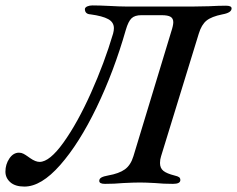

<svg xmlns="http://www.w3.org/2000/svg" viewBox="-62 -674 874 708"><path d="M-42 -41Q-42 -68 -27.5 -89.5Q-13 -111 8 -111Q17 -111 24.5 -107Q32 -103 39 -98Q46 -93 49 -91Q69 -77 84 -77Q121 -77 172.5 -149Q224 -221 273.5 -331.5Q323 -442 355 -550Q358 -561 358 -570Q358 -592 337 -603.5Q316 -615 272 -621Q251 -622 251 -641Q252 -647 260 -650.5Q268 -654 279 -654Q304 -654 344 -652Q380 -650 400 -650H654L708 -651Q746 -653 771 -653Q792 -653 792 -643Q792 -627 758 -621Q718 -613 699.5 -598Q681 -583 671 -550L532 -98Q528 -86 528 -73Q528 -54 540.5 -44Q553 -34 581 -27Q594 -24 598.5 -20.5Q603 -17 603 -10Q603 4 576 4Q540 4 510 1Q474 -1 454 -1Q432 -1 392 1Q360 4 325 4Q304 4 304 -7Q304 -15 312 -19.5Q320 -24 337 -27Q377 -34 398.5 -49.5Q420 -65 430 -98L569 -556Q577 -580 577 -592Q577 -606 567 -612Q557 -618 534 -618H459Q435 -618 423 -606.5Q411 -595 402 -564Q358 -410 294 -277.5Q230 -145 160 -65.5Q90 14 28 14Q-6 14 -24 -2Q-42 -18 -42 -41Z"/></svg>

Font: EB Garamond Medium
Style: Italic
Weight: 500
Italic angle: -17.2°
Designer: Georg Duffner and Octavio Pardo
Foundry: Georg Duffner
Version: Version 1.000